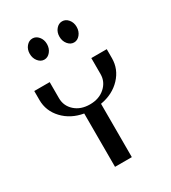

<svg xmlns="http://www.w3.org/2000/svg" viewBox="-168 -763 757 851"><g transform="rotate(-30 210.5 -338.0)"><path d="M396 -424Q396 -368 356.5 -326Q317 -284 253 -273V0H167V-273Q104 -284 64.5 -326Q25 -368 25 -424V-470H104V-388Q104 -348 133.5 -321.5Q163 -295 210 -295Q257 -295 287 -322Q317 -349 317 -388V-470H396ZM242 -622.5Q242 -645 255 -660.5Q268 -676 286 -676Q304 -676 317 -660.5Q330 -645 330 -622.5Q330 -600 317 -584Q304 -568 286 -568Q268 -568 255 -584Q242 -600 242 -622.5ZM90 -622.5Q90 -645 103 -660.5Q116 -676 134 -676Q152 -676 165 -660.5Q178 -645 178 -622.5Q178 -600 165 -584Q152 -568 134 -568Q116 -568 103 -584Q90 -600 90 -622.5Z"/></g></svg>

Font: Trochut
Style: Regular
Weight: 400
Designer: Andreu Balius
Foundry: Andreu Balius
Version: Version 1.001